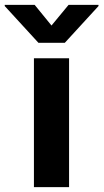

<svg xmlns="http://www.w3.org/2000/svg" viewBox="-83 -770 426 790"><path d="M56.6 -530.3H201.2V0H56.6ZM128.9 -665 199.2 -750H322.3V-745.1L183.6 -593.8H75.2L-63.5 -745.1V-750H59.6Z"/></svg>

Font: Pretendard GOV
Style: Bold
Weight: 700
Designer: Base glyphs from Inter by Rasmus Andersson; Hangeul glyphs from Noto Sans CJK(Source Han Sans) by Jang Soo-young and Kan
Foundry: Kil Hyung-jin
Version: Version 1.309